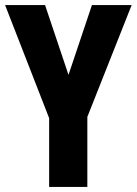

<svg xmlns="http://www.w3.org/2000/svg" viewBox="-20 -800 537 754"><path d="M249 -506 157 -780H0L173 -336V-66H323V-341L497 -780H341Z"/></svg>

Font: Noto Sans Malayalam UI ExtraCondensed ExtraBold
Style: Regular
Weight: 800
Width: 2
Designer: Jelle Bosma - Monotype Design Team
Foundry: Monotype Imaging Inc.
Version: Version 2.104